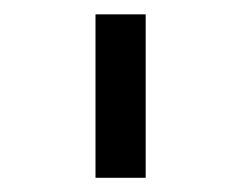

<svg xmlns="http://www.w3.org/2000/svg" viewBox="-20 -710 338 269"><path d="M113.8 -460.9V-689.9H184.1V-460.9Z"/></svg>

Font: HK Grotesk Medium Legacy
Style: Regular
Weight: 500
Designer: Alfredo Marco Pradil
Foundry: Hanken Design Co.
Version: Version 2.022;PS 002.022;hotconv 1.0.88;makeotf.lib2.5.64775